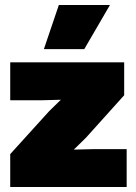

<svg xmlns="http://www.w3.org/2000/svg" viewBox="-20 -750 544 770"><path d="M216 -730H421L318 -553H156ZM21 0V-132L177 -304L224 -350L151 -348H21V-500H478V-368L325 -198L276 -150L358 -152H488V0Z"/></svg>

Font: Elaine Sans Black
Style: Regular
Weight: 900
Designer: Wei Huang
Foundry: Wei Huang
Version: Version 2.001;December 24, 2019;FontCreator 12.0.0.2547 64-b